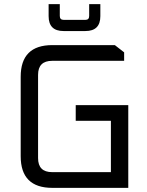

<svg xmlns="http://www.w3.org/2000/svg" viewBox="-20 -908 710 928"><path d="M80 -153V-537Q80 -690 233 -690H535L580 -655V-614H232Q164 -614 164 -546V-144Q164 -76 232 -76H516V-324H346V-400H600V0H233Q80 0 80 -153ZM215 -830V-888H269V-831Q269 -812 288 -812H393Q411 -812 411 -831V-888H465V-830Q465 -758 393 -758H287Q215 -758 215 -830Z"/></svg>

Font: Oxanium ExtraLight
Style: Regular
Weight: 400
Version: Version 2.000